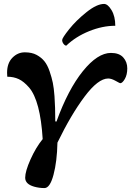

<svg xmlns="http://www.w3.org/2000/svg" viewBox="-20 -943 667 976"><path d="M566 -812Q501 -812 433 -784.5Q365 -757 317 -711Q310 -711 303 -720Q296 -729 296 -739.5Q296 -750 331.5 -794.5Q367 -839 419.5 -881Q472 -923 509 -923Q528 -923 547 -891.5Q566 -860 566 -812ZM261 -326 267 -325Q326 -488 401 -581Q476 -674 544 -674Q586 -674 606.5 -651Q627 -628 627 -595.5Q627 -563 614.5 -541.5Q602 -520 591 -520Q589 -520 567.5 -532Q546 -544 530 -544Q479 -544 410 -452Q341 -360 272 -218Q270 -122 252 -54.5Q234 13 206 13Q179 13 154 6Q108 -7 108 -39.5Q108 -72 135 -132.5Q162 -193 197 -236Q185 -431 128 -498Q101 -529 75 -541Q49 -553 17 -553Q16 -560 16 -573Q16 -622 43 -649.5Q70 -677 106 -677Q142 -677 166 -664Q190 -651 205.5 -632Q221 -613 232 -581Q243 -549 248.5 -522Q254 -495 257 -454Q261 -399 261 -326Z"/></svg>

Font: Clara
Style: Regular
Weight: 400
Designer: Proyecto DEMO
Foundry: Proyecto DEMO
Version: Version 1.002